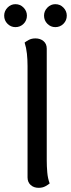

<svg xmlns="http://www.w3.org/2000/svg" viewBox="-38 -888 340 920"><path d="M147 12Q124 12 109 -1.5Q94 -15 94 -38V-572Q94 -602 91 -630.5Q88 -659 80 -684Q86 -689 99.5 -696.5Q113 -704 132 -704Q155 -704 170.5 -691Q186 -678 186 -655V-120Q186 -91 188.5 -62Q191 -33 200 -9Q193 -3 179.5 4.5Q166 12 147 12ZM36 -758Q14 -758 -2 -774Q-18 -790 -18 -813Q-18 -835 -2 -851.5Q14 -868 36 -868Q59 -868 75 -851.5Q91 -835 91 -813Q91 -790 75 -774Q59 -758 36 -758ZM227 -758Q205 -758 189 -774Q173 -790 173 -813Q173 -835 189 -851.5Q205 -868 227 -868Q250 -868 266 -851.5Q282 -835 282 -813Q282 -790 266 -774Q250 -758 227 -758Z"/></svg>

Font: Arima Medium
Style: Regular
Weight: 500
Designer: Joana Correia and Natanael Gama
Foundry: NDISCOVER
Version: Version 1.101;gftools[0.9.23]